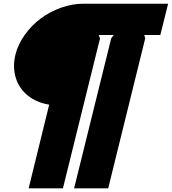

<svg xmlns="http://www.w3.org/2000/svg" viewBox="-20 -830 923 1031"><path d="M882.8 -810.1 840.8 -642.1H754.9L759.8 -624L561 181.2H377.9L577.1 -624L590.8 -642.1H509.8L517.1 -624L317.9 181.2H133.8L244.1 -268.1Q176.8 -278.8 129.6 -316.7Q82.5 -354.5 64.7 -412.4Q46.9 -470.2 63 -537.1Q77.1 -592.8 113.3 -643.3Q149.4 -693.8 198.5 -730.5Q247.6 -767.1 307.9 -788.6Q368.2 -810.1 428.2 -810.1Z"/></svg>

Font: Sinkin Sans 800 Black Italic
Style: Regular
Weight: 900
Italic angle: -112°
Designer: Keith Bates
Foundry: K-Type
Version: Sinkin Sans (version 1.0)  by Keith Bates   •   © 2014   www